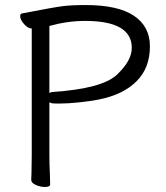

<svg xmlns="http://www.w3.org/2000/svg" viewBox="-20 -731 658 762"><path d="M60 -667Q60 -677 69 -678Q193 -702 228.5 -706.5Q264 -711 320 -711Q448 -711 511.5 -668.5Q575 -626 575 -547Q575 -461 521.5 -408Q468 -355 372 -336Q342 -330 296.5 -325Q251 -320 215 -320Q194 -320 186 -321Q180 -323 176 -325V-115Q176 -83 178 -39L179 1Q179 11 158 11Q140 11 122 3Q104 -5 104 -17Q104 -34 105 -47L106 -116V-618H105Q91 -618 75.5 -635.5Q60 -653 60 -667ZM189 -366Q385 -379 444 -434.5Q503 -490 503 -541Q503 -648 318 -648Q248 -648 176 -628V-362Q184 -366 189 -366Z"/></svg>

Font: Iansui
Style: Regular
Weight: 400
Designer: But Ko / Fontworks Inc.
Foundry: zi-hi.com / Fontworks Inc.
Version: Version 1.002